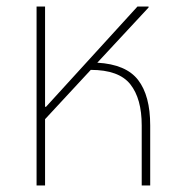

<svg xmlns="http://www.w3.org/2000/svg" viewBox="-20 -568 553 588"><path d="M92 0V-548H118V-241H121L401 -548H435V-545L278 -376Q366 -371 403 -323Q440 -275 440 -184V0H414V-184Q414 -266 379 -310Q344 -354 258 -354L118 -203V0Z"/></svg>

Font: Noto Sans Thai SemCond Thin
Style: Regular
Weight: 100
Width: 4
Designer: Monotype Design Team
Foundry: Monotype Imaging Inc.
Version: Version 2.002; ttfautohint (v1.8.4.7-5d5b)